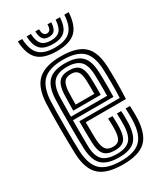

<svg xmlns="http://www.w3.org/2000/svg" viewBox="-196 -860 817 950"><g transform="rotate(-30 212.5 -385.0)"><path d="M218.8 9Q126.2 9 84.6 -28.3Q43 -65.7 38.5 -151.5Q37.5 -176.2 36.9 -215.7Q36.2 -255.1 36.2 -299.1Q36.2 -343 36.9 -382.4Q37.5 -421.7 38.6 -446.1Q43.8 -534.9 86.4 -572Q128.9 -609 217.2 -609Q306.1 -609 347 -572.7Q387.9 -536.4 391.9 -451Q392.7 -432.5 393.1 -410.5Q393.5 -388.5 393.4 -364.3Q393.4 -340.1 392.8 -314.8Q392.2 -289.6 390.9 -264.6H161.1Q161.2 -245.1 161.5 -225.4Q161.7 -205.6 162.1 -188.9Q162.6 -172.2 162.9 -161.4Q165 -124.6 177.5 -108.1Q190 -91.6 218.8 -91.6Q243.6 -91.6 254.5 -106.5Q265.5 -121.5 267.2 -157.8Q267.8 -167.8 267.6 -185Q267.3 -202.1 266.2 -224.9H291.2Q292.3 -202.6 292.5 -185Q292.8 -167.4 292.2 -156.7Q290.1 -110.2 273.2 -90.8Q256.3 -71.5 218.8 -71.5Q177.2 -71.5 158.5 -91.5Q139.9 -111.5 137.7 -158.6Q137.2 -173.2 136.8 -193.7Q136.4 -214.3 136.2 -237.9Q136.1 -261.5 136.1 -284.7H367Q367.8 -305.6 368.2 -327.5Q368.6 -349.4 368.6 -371Q368.5 -392.6 368.1 -412.6Q367.8 -432.6 366.9 -449.9Q363.3 -525.6 328.1 -557.2Q292.9 -588.9 217.2 -588.9Q140.5 -588.9 104.3 -555.8Q68.2 -522.8 63.5 -444.7Q62.3 -419.2 61.7 -379.4Q61.2 -339.5 61.2 -295.9Q61.2 -252.3 61.8 -214.2Q62.5 -176.2 63.3 -154.1Q67.4 -78.2 102.6 -44.7Q137.9 -11.1 218.8 -11.1Q295 -11.1 329.2 -43.9Q363.3 -76.6 366.9 -152.8Q367.4 -163.9 367.3 -176Q367.3 -188.2 366.9 -200.8Q366.5 -213.3 365.9 -224.9H390.9Q391.7 -208.7 392.2 -188.9Q392.7 -169.1 391.9 -151.9Q387.9 -65.3 347.8 -28.1Q307.7 9 218.8 9ZM218.8 -31.2Q152.7 -31.2 122.2 -59.5Q91.8 -87.7 88.2 -155Q87.2 -177.9 86.7 -216.1Q86.2 -254.4 86.2 -297.7Q86.2 -341 86.7 -380Q87.2 -419 88.4 -443.1Q92.5 -510.8 122.5 -539.8Q152.4 -568.8 217.2 -568.8Q279.4 -568.8 309.2 -541.9Q338.9 -515.1 341.9 -449.2Q342.9 -431.1 343.3 -408Q343.7 -384.9 343.6 -358.7Q343.6 -332.6 342.6 -304.8H111.3Q111.1 -259.9 111.2 -225.7Q111.3 -191.4 111.8 -156.8Q112.7 -100.2 137.2 -75.8Q161.6 -51.3 218.8 -51.3Q266.1 -51.3 290.1 -73.4Q314.2 -95.5 317 -154.2Q317.5 -169.1 317.3 -186.9Q317 -204.6 316 -224.9H340.9Q341.8 -206.6 342.3 -188.5Q342.7 -170.4 341.9 -153.5Q338.9 -87.5 310.5 -59.4Q282.1 -31.2 218.8 -31.2ZM111.5 -325H318.1Q318.6 -349.5 318.5 -371.7Q318.5 -393.9 318.1 -413.4Q317.7 -432.8 317 -448.7Q314.4 -506.6 289 -527.7Q263.6 -548.7 217.2 -548.7Q165.7 -548.7 141.2 -524.3Q116.7 -499.9 113.2 -441.4Q112.8 -428.2 112.3 -395.6Q111.8 -363.1 111.5 -325ZM136.3 -345.1Q136.5 -361 136.7 -378.4Q137 -395.7 137.4 -411.8Q137.8 -427.9 138.2 -439.9Q141.1 -488 159.5 -508.3Q177.9 -528.5 217.2 -528.5Q256.1 -528.5 273.2 -509.3Q290.3 -490.1 292.2 -446.1Q292.7 -435.5 293.1 -419.3Q293.5 -403.1 293.6 -383.8Q293.6 -364.6 293.3 -345.1ZM161.5 -365.2H268.2Q268.5 -380.8 268.3 -396.2Q268.2 -411.5 267.9 -424.5Q267.6 -437.4 267.2 -445.3Q265.7 -479.3 254.1 -493.9Q242.6 -508.4 217.2 -508.4Q190.2 -508.4 177.7 -492.6Q165.2 -476.7 163.1 -438.8Q162.8 -429.2 162.5 -418.1Q162.2 -407 161.9 -393.9Q161.7 -380.8 161.5 -365.2ZM215.2 -640.3Q140.9 -640.3 107.2 -672.5Q73.5 -704.7 69.9 -778.6H94.8Q97.8 -715.3 125.8 -687.9Q153.8 -660.4 215.2 -660.4Q276.1 -660.4 304.2 -687.9Q332.2 -715.3 335.5 -778.6H360.5Q356.3 -704.7 322.6 -672.5Q288.9 -640.3 215.2 -640.3ZM215.2 -680.6Q166.5 -680.6 144.4 -703.3Q122.3 -726 119.8 -778.6H144.6Q146.7 -736.9 163.1 -718.8Q179.4 -700.7 215.2 -700.7Q250.7 -700.7 267.1 -718.8Q283.5 -736.9 285.8 -778.6H310.6Q307.8 -726 285.6 -703.3Q263.4 -680.6 215.2 -680.6ZM215.2 -720.8Q192.2 -720.8 181.6 -734.2Q171 -747.6 169.5 -778.6H191.3Q191.2 -758.5 197.7 -749.7Q204.1 -740.9 215.2 -740.9Q226.5 -740.9 233 -749.7Q239.4 -758.5 239.1 -778.6H260.8Q259.1 -747.6 248.5 -734.2Q237.9 -720.8 215.2 -720.8Z"/></g></svg>

Font: Big Shoulders Inline Thin
Style: Regular
Weight: 100
Designer: Patric King
Foundry: XO Type Co
Version: Version 2.002